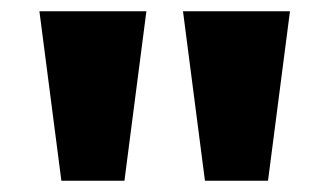

<svg xmlns="http://www.w3.org/2000/svg" viewBox="-20 -725 585 341"><path d="M89 -404 50 -705H240L201 -404ZM344 -404 305 -705H495L456 -404Z"/></svg>

Font: Nunito Sans 7pt SemiExpanded ExtraBold
Style: Regular
Weight: 800
Width: 6
Designer: Vernon Adams
Foundry: Vernon Adams
Version: Version 3.101;gftools[0.9.27]